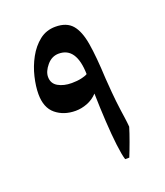

<svg xmlns="http://www.w3.org/2000/svg" viewBox="-91 -645 487 567"><g transform="rotate(-20 152.0 -362.0)"><path d="M207 -143Q202 -159 198 -192Q194 -225 191.5 -268Q189 -311 188 -356Q174 -341 155.5 -334Q137 -327 119 -327Q82 -327 57 -347.5Q32 -368 32 -411Q32 -435 39 -464.5Q46 -494 60.5 -520.5Q75 -547 96.5 -564Q118 -581 147 -581Q182 -581 199.5 -560.5Q217 -540 224 -497.5Q231 -455 234 -388Q235 -372 237.5 -342.5Q240 -313 244 -284Q246 -270 248 -256Q250 -242 251 -229Q246 -212 236.5 -186Q227 -160 220 -143ZM136 -408Q153 -408 166.5 -411Q180 -414 186 -418Q184 -503 129 -503Q107 -503 91.5 -484.5Q76 -466 76 -449Q76 -428 93.5 -418Q111 -408 136 -408Z"/></g></svg>

Font: Noto Sans Historical
Style: Regular
Weight: 400
Designer: Monotype Design Team
Foundry: Monotype Imaging Inc.
Version: Version 2.013; ttfautohint (v1.8.4.7-5d5b)